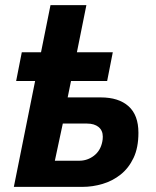

<svg xmlns="http://www.w3.org/2000/svg" viewBox="-20 -729 609 749"><path d="M34 0 117 -413H43L65 -525H140L177 -709H317L280 -525H420L398 -413H257L244 -349H373Q443 -349 481.5 -314.5Q520 -280 520 -211Q520 -153 501 -113Q482 -73 450.5 -48Q419 -23 380 -11.5Q341 0 302 0ZM194 -102H289Q321 -102 346.5 -121.5Q372 -141 379 -176Q380 -181 380.5 -185.5Q381 -190 381 -196Q381 -220 364.5 -233.5Q348 -247 319 -247H225Z"/></svg>

Font: IBM Plex Sans
Style: Bold Italic
Weight: 700
Italic angle: -11.31°
Designer: Mike Abbink, Paul van der Laan, Pieter van Rosmalen
Foundry: Bold Monday
Version: Version 3.201